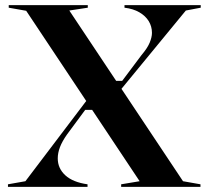

<svg xmlns="http://www.w3.org/2000/svg" viewBox="-20 -728 813 748"><path d="M452 0V-10L524 -22L82 -686L14 -698V-708H322V-698L250 -687L693 -22L761 -10V0ZM11 0V-10L79 -22L320 -340L345 -300H312L241 -204Q222 -177 213.5 -154.5Q205 -132 205 -111Q205 -72 234.5 -45Q264 -18 321 -10V0ZM427 -413H456L531 -513Q554 -540 563 -561.5Q572 -583 572 -600Q572 -625 559.5 -645.5Q547 -666 523 -680Q499 -694 465 -698V-708H762V-698L704 -687L450 -378Z"/></svg>

Font: Kalnia Medium
Style: Regular
Weight: 500
Designer: Frida Medrano
Foundry: Frida Medrano
Version: Version 1.105